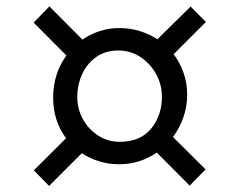

<svg xmlns="http://www.w3.org/2000/svg" viewBox="-20 -686 769 616"><path d="M192 -242.5Q150.5 -298 150.5 -373Q150.5 -449 193 -508L88 -613.5L138.5 -665.5L244.5 -559Q269.5 -576.5 299.8 -586.2Q330 -596 363 -596Q396.5 -596 427.8 -586.5Q459 -577 485 -560L591.5 -665L640.5 -615.5L537 -512Q557.5 -485.5 569 -452.2Q580.5 -419 580.5 -382Q580.5 -344 568.2 -309.2Q556 -274.5 535 -246.5L639.5 -142.5L588.5 -90.5L483 -196.5Q457 -178.5 426.5 -168.8Q396 -159 363 -159Q329.5 -159 299 -168.2Q268.5 -177.5 242.5 -194.5L137.5 -89.5L88.5 -139.5ZM364 -231Q430.5 -231 465 -273.5Q499.5 -316 499.5 -375Q499.5 -415 480.5 -449Q461.5 -483 429.8 -503.5Q398 -524 360.5 -524Q318 -524 288.5 -503Q259 -482 243.5 -448Q228 -414 228 -375Q228 -335.5 246.5 -302.8Q265 -270 295.8 -250.5Q326.5 -231 364 -231Z"/></svg>

Font: Merriweather Text
Style: Regular
Weight: 400
Designer: Eben Sorkin
Foundry: Eben Sorkin
Version: Version 2.100; ttfautohint (v1.7.19-72a1) -l 8 -r 50 -G 200 